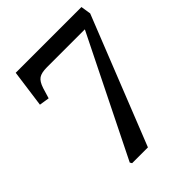

<svg xmlns="http://www.w3.org/2000/svg" viewBox="-200 -809 919 919"><g transform="rotate(-45 259.5 -350.0)"><path d="M154 0 148 -10 447 -613H190Q153 -613 135.5 -601Q118 -589 107 -555L91 -502L40 -510L66 -700H511L519 -649L261 0Z"/></g></svg>

Font: Literata 12pt
Style: Italic
Weight: 400
Italic angle: -2°
Designer: Latin by Veronika Burian and Jose Scaglione. Greek by Irene Vlachou. Cyrillic by Vera Evstafieva
Foundry: TypeTogether
Version: Version 3.002